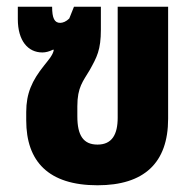

<svg xmlns="http://www.w3.org/2000/svg" viewBox="-20 -537 578 571"><path d="M270 14C408 14 480 -52 480 -184V-517H330V-187C330 -137 313 -107 270 -107C228 -107 210 -134 210 -191V-221C210 -278 227 -295 247 -329C268 -367 280 -388 280 -449V-517H200L186 -482C177 -473 167 -469 159 -469C142 -469 135 -483 135 -517H33V-480C33 -416 63 -381 106 -381C116 -381 127 -384 137 -389H140C138 -373 121 -355 111 -342C75 -297 58 -259 58 -204V-179C58 -57 124 14 270 14Z"/></svg>

Font: Noto Sans Thai UI Condensed Extra
Style: Regular
Weight: 800
Width: 3
Designer: Monotype Design Team
Foundry: Monotype Imaging Inc.
Version: Version 1.901